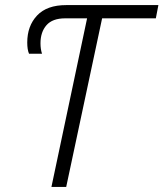

<svg xmlns="http://www.w3.org/2000/svg" viewBox="-20 -734 642 754"><path d="M182 0H240L381 -662H592L602 -714H240Q164 -714 125.5 -673Q87 -632 87 -567Q87 -539 94 -523H145Q139 -541 139 -564Q139 -608 162.5 -635Q186 -662 236 -662H322Z"/></svg>

Font: Noto Sans UI Light
Style: Italic
Weight: 300
Italic angle: -12°
Designer: Monotype Design Team
Foundry: Monotype Imaging Inc.
Version: Version 1.901